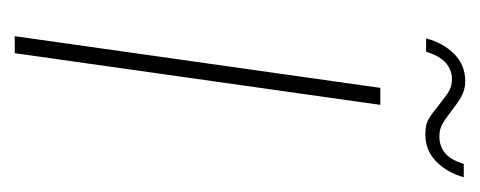

<svg xmlns="http://www.w3.org/2000/svg" viewBox="-215 -435 650 260"><g transform="rotate(90 110.0 -305.0)"><path d="M29 0 99 -495H122L52 0ZM162 -556Q150 -556 143 -559.5Q136 -563 124 -573Q117 -578 108 -585Q99 -592 87 -592Q75 -592 65.5 -584Q56 -576 50 -557H32Q38 -580 53 -595Q68 -610 90 -610Q102 -610 112 -604Q122 -598 132 -590Q141 -583 148 -579Q155 -575 165 -575Q177 -575 186.5 -582Q196 -589 202 -608H220Q214 -586 199 -571Q184 -556 162 -556Z"/></g></svg>

Font: Alumni Sans Thin
Style: Italic
Weight: 100
Italic angle: -8°
Designer: Robert E. Leuschke
Foundry: Robert E. Leuschke
Version: Version 1.016